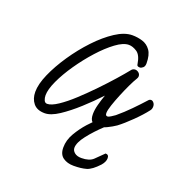

<svg xmlns="http://www.w3.org/2000/svg" viewBox="-96 -432 619 656"><g transform="rotate(20 213.5 -104.0)"><path d="M86 5Q58 5 44.5 -11.5Q31 -28 31 -53Q31 -81 47.5 -118.5Q64 -156 91 -196Q118 -236 150.5 -270.5Q183 -305 216 -326.5Q249 -348 277 -348Q296 -348 314 -342.5Q332 -337 343.5 -321Q355 -305 355 -274Q355 -263 349 -258Q343 -253 338 -253Q327 -253 327 -261Q322 -293 306.5 -303Q291 -313 277 -313Q257 -313 230 -293Q203 -273 175 -242Q147 -211 122.5 -175.5Q98 -140 83 -107.5Q68 -75 68 -54Q68 -44 71.5 -36Q75 -28 83 -28Q98 -28 122 -44Q146 -60 173.5 -85.5Q201 -111 228 -139Q255 -167 277 -192Q299 -217 311 -232Q317 -241 326 -241Q333 -241 339 -236Q345 -231 345 -223Q345 -219 342 -214Q335 -203 325.5 -183Q316 -163 306.5 -140Q297 -117 290.5 -97.5Q284 -78 284 -68Q284 -58 291 -58Q296 -58 303.5 -63Q311 -68 317 -72Q341 -92 363 -114.5Q385 -137 403 -157Q407 -162 413 -162Q418 -162 422.5 -156.5Q427 -151 427 -143Q427 -134 422 -128Q406 -107 380 -81.5Q354 -56 334 -41Q321 -32 303.5 -23.5Q286 -15 270 -15Q258 -15 250 -22.5Q242 -30 242 -49Q242 -64 247 -83Q252 -102 259 -122Q231 -92 199 -63Q167 -34 137.5 -14.5Q108 5 86 5ZM240 140Q217 140 201.5 129Q186 118 186 93Q186 66 201 40.5Q216 15 234.5 -5.5Q253 -26 265 -35Q271 -41 282 -41Q287 -41 293.5 -33Q300 -25 294 -20Q265 7 243.5 34.5Q222 62 222 81Q222 91 231 98.5Q240 106 256 106Q285 106 299 92.5Q313 79 329 63Q341 63 341 76Q341 89 329 103Q305 129 286.5 134.5Q268 140 240 140Z"/></g></svg>

Font: Meow Script
Style: Regular
Weight: 400
Designer: Robert E. Leuschke
Foundry: Robert E. Leuschke
Version: Version 1.010; ttfautohint (v1.8.3)